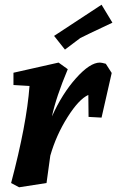

<svg xmlns="http://www.w3.org/2000/svg" viewBox="-20 -775 496 813"><path d="M403 -510Q410 -510 428 -505L453 -466L410 -277L355 -280L354 -373Q314 -355 266 -279Q218 -203 193 -116L177 0L61 18L27 0Q93 -249 105 -411L37 -415V-467L228 -510L267 -482Q217 -363 200 -282Q243 -378 302 -444Q361 -510 403 -510ZM410 -755 456 -679Q337 -623 320 -614L255 -565L209 -623Z"/></svg>

Font: Andada
Style: Bold Italic
Weight: 700
Italic angle: -8.29999°
Designer: Carolina Giovagnoli
Foundry: Carolina Giovagnoli
Version: Version 1.003